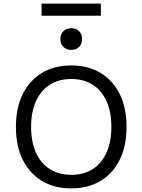

<svg xmlns="http://www.w3.org/2000/svg" viewBox="-20 -1032 788 1062"><path d="M374 -670Q468 -670 536.5 -628.5Q605 -587 642.5 -511Q680 -435 680 -330Q680 -225 642.5 -149Q605 -73 536.5 -31.5Q468 10 374 10Q280 10 211.5 -31.5Q143 -73 105.5 -149Q68 -225 68 -330Q68 -435 105.5 -511Q143 -587 211.5 -628.5Q280 -670 374 -670ZM374 -595Q306 -595 256 -563.5Q206 -532 179 -472.5Q152 -413 152 -330Q152 -247 179 -187.5Q206 -128 256 -96.5Q306 -65 374 -65Q443 -65 492.5 -96.5Q542 -128 569 -187.5Q596 -247 596 -330Q596 -413 569 -472.5Q542 -532 492.5 -563.5Q443 -595 374 -595ZM374 -876Q401 -876 417.5 -859.5Q434 -843 434 -816Q434 -789 417.5 -772.5Q401 -756 374 -756Q347 -756 330.5 -772.5Q314 -789 314 -816Q314 -843 330.5 -859.5Q347 -876 374 -876ZM538 -1012V-945H210V-1012Z"/></svg>

Font: Work Sans
Style: Regular
Weight: 400
Designer: Wei Huang
Foundry: Wei Huang
Version: Version 2.006; ttfautohint (v1.8.1.43-b0c9)